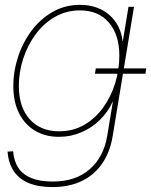

<svg xmlns="http://www.w3.org/2000/svg" viewBox="-20 -550 614 780"><path d="M193.4 210Q135.7 210 96.2 193.4Q56.6 176.8 35.4 144.5Q14.2 112.3 10.7 65.9L33.2 64.5Q36.6 105 54.9 132.3Q73.2 159.7 107.9 173.6Q142.6 187.5 193.8 187.5Q287.6 187.5 344.5 137.5Q401.4 87.4 415.5 2.4L438.5 -136.7H437.5Q418.9 -95.2 385.7 -62.7Q352.5 -30.3 309.8 -12.2Q267.1 5.9 219.7 5.9Q163.6 5.9 121.8 -19.3Q80.1 -44.4 57.1 -90.6Q34.2 -136.7 34.2 -199.7Q34.2 -261.2 53.7 -320.1Q73.2 -378.9 109.1 -426.5Q145 -474.1 194.8 -502.2Q244.6 -530.3 305.2 -530.3Q342.3 -530.3 372.6 -519.3Q402.8 -508.3 425.3 -488.3Q447.8 -468.3 461.2 -441.2Q474.6 -414.1 478 -382.8H479L502 -522.5H524.4L437.5 4.4Q426.8 68.4 395 114.5Q363.3 160.6 312.3 185.3Q261.2 210 193.4 210ZM220.2 -16.6Q277.3 -16.6 322.5 -43Q367.7 -69.3 399.4 -113.5Q431.2 -157.7 448 -212.4Q464.8 -267.1 464.8 -324.2Q464.8 -408.7 422.4 -458.3Q379.9 -507.8 304.7 -507.8Q250 -507.8 204.3 -481.9Q158.7 -456.1 125.7 -411.9Q92.8 -367.7 74.7 -313Q56.6 -258.3 56.6 -200.7Q56.6 -114.7 100.6 -65.7Q144.5 -16.6 220.2 -16.6ZM365.7 -250.5 369.1 -272H574.2L570.8 -250.5Z"/></svg>

Font: Inter 28pt Thin
Style: Italic
Weight: 250
Italic angle: -9.3988°
Designer: Rasmus Andersson
Foundry: rsms
Version: Version 4.001;git-66647c0bb